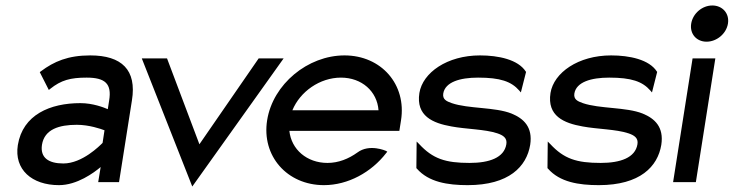

<svg xmlns="http://www.w3.org/2000/svg" viewBox="-20 -664 2675 700"><path d="M45 -135C31 -46 96 11 195 11C261 11 322 -34 347 -55L338 0H414L461 -298C479 -409 424 -462 309 -462C228 -462 177 -440 129 -404L125 -401L158 -336L163 -340C203 -372 237 -381 296 -381C363 -381 388 -359 378 -298L373 -266C359 -272 319 -288 273 -288C163 -288 63 -246 45 -135ZM133 -136C142 -193 196 -209 260 -209C305 -209 348 -194 361 -189L354 -143C344 -133 280 -68 211 -68C157 -68 126 -89 133 -136Z M497 -451 681 16 1014 -451H923L707 -138L589 -451Z M954 -226C933 -95 1027 11 1161 11C1249 11 1334 -36 1388 -106L1392 -111L1387 -114C1387 -114 1327 -141 1283 -108C1251 -85 1214 -70 1174 -70C1099 -70 1042 -119 1035 -187H1436L1442 -225C1463 -356 1370 -462 1236 -462C1102 -462 975 -357 954 -226ZM1046 -262C1074 -330 1146 -381 1223 -381C1299 -381 1355 -331 1360 -262Z M1509 -325C1496 -241 1558 -215 1626 -203C1679 -193 1748 -193 1793 -178C1814 -171 1830 -161 1826 -138C1818 -89 1764 -70 1692 -70C1604 -70 1558 -85 1508 -139L1499 -148L1498 -51L1500 -49C1543 0 1612 11 1685 11C1836 11 1900 -57 1913 -136C1923 -201 1889 -232 1845 -250C1785 -274 1688 -267 1627 -288C1607 -295 1593 -302 1596 -323C1603 -365 1657 -381 1723 -381C1804 -381 1844 -367 1873 -334L1879 -327L1898 -402L1897 -403C1869 -447 1797 -462 1730 -462C1610 -462 1521 -399 1509 -325Z M1987 -325C1974 -241 2036 -215 2104 -203C2157 -193 2226 -193 2271 -178C2292 -171 2308 -161 2304 -138C2296 -89 2242 -70 2170 -70C2082 -70 2036 -85 1986 -139L1977 -148L1976 -51L1978 -49C2021 0 2090 11 2163 11C2314 11 2378 -57 2391 -136C2401 -201 2367 -232 2323 -250C2263 -274 2166 -267 2105 -288C2085 -295 2071 -302 2074 -323C2081 -365 2135 -381 2201 -381C2282 -381 2322 -367 2351 -334L2357 -327L2376 -402L2375 -403C2347 -447 2275 -462 2208 -462C2088 -462 1999 -399 1987 -325Z M2500 -578C2494 -541 2519 -512 2556 -512C2593 -512 2628 -541 2634 -578C2640 -615 2614 -644 2577 -644C2540 -644 2506 -615 2500 -578ZM2434 0H2517L2588 -451H2505Z"/></svg>

Font: Charger Pro
Style: BdObl
Weight: 700
Designer: Jasper
Foundry: Cannot Into Space Fonts
Version: Version 1.09